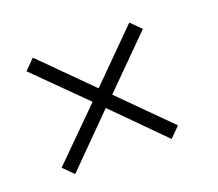

<svg xmlns="http://www.w3.org/2000/svg" viewBox="-72 -711 622 548"><g transform="rotate(-20 239.5 -437.0)"><path d="M72.3 -614.3 218.8 -467.8 365.2 -614.3 395.5 -584 249 -437.5 395.5 -291 365.2 -260.7 218.8 -408.2 72.3 -260.7 42 -291 189.5 -437.5 42 -584Z"/></g></svg>

Font: okolaks
Style: Bold
Weight: 600
Width: 8
Version: Version 000.6.0